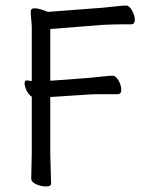

<svg xmlns="http://www.w3.org/2000/svg" viewBox="-20 -505 516 695"><path d="M165 159Q165 170 147 170Q129 170 111 162Q93 154 93 141L95 52V-155Q85 -161 77 -176Q69 -192 69 -203Q69 -214 77 -214H79Q87 -212 95 -212V-410L91 -461Q91 -475 104 -475Q117 -475 134.5 -469Q152 -463 153 -462L351 -477Q374 -479 399.5 -482Q425 -485 436.5 -485Q448 -485 458 -467Q468 -449 468 -433Q468 -417 455 -417H432Q390 -417 352 -415L162 -400V-213H166L302 -223Q325 -225 350.5 -228Q376 -231 387.5 -231Q399 -231 409 -213.5Q419 -196 419 -180Q419 -164 406 -164H343Q317 -164 303 -163L166 -154H162V53Z"/></svg>

Font: LXGW Bright TC
Style: Regular
Weight: 400
Designer: Christian Thalmann (Catharsis Fonts)
Foundry: LXGW / Christian Thalmann (Catharsis Fonts) / Fontworks Inc.
Version: Version 5.501